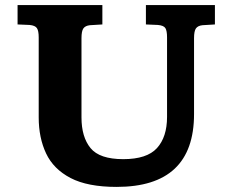

<svg xmlns="http://www.w3.org/2000/svg" viewBox="-20 -720 911 754"><path d="M438 14Q324 14 257 -21Q190 -56 161 -117.5Q132 -179 132 -259V-573Q132 -599 125 -609.5Q118 -620 96 -622L49 -624V-700H382V-624L333 -621Q315 -619 307.5 -608.5Q300 -598 300 -570V-259Q300 -182 335.5 -138.5Q371 -95 464 -95Q557 -95 596.5 -138.5Q636 -182 636 -261V-573Q636 -599 629.5 -609.5Q623 -620 600 -622L553 -624V-700H824V-624L775 -621Q757 -619 749.5 -608.5Q742 -598 742 -570V-272Q742 14 438 14Z"/></svg>

Font: Literata 7pt
Style: Bold
Weight: 700
Designer: Latin by Veronika Burian and Jose Scaglione. Greek by Irene Vlachou. Cyrillic by Vera Evstafieva.
Foundry: TypeTogether
Version: Version 3.002